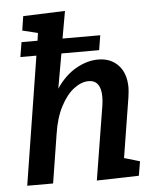

<svg xmlns="http://www.w3.org/2000/svg" viewBox="-55 -822 706 872"><g transform="rotate(-5 298.5 -386.0)"><path d="M483 -87 554 -66 543 -1 351 4 406 -335Q409 -356 409 -373Q409 -410 395 -429.5Q381 -449 353 -449Q320 -449 286 -423.5Q252 -398 225 -346.5Q198 -295 187 -220L152 0H34L127 -585H54L65 -652H138L143 -687L73 -704L83 -769L274 -776L252 -652H424L413 -585H241L213 -427Q252 -485 303 -514Q354 -543 404 -543Q462 -543 496.5 -506Q531 -469 531 -404Q531 -391 527 -361Z"/></g></svg>

Font: Bitter Pro SemiBold
Style: Italic
Weight: 600
Italic angle: -9°
Designer: Sol Matas, and Bitter project Authors
Foundry: Sol Matas
Version: Version 1.010